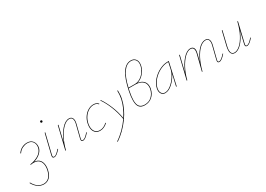

<svg xmlns="http://www.w3.org/2000/svg" viewBox="-41 -1712 4158 3001"><g transform="rotate(-30 2038.5 -211.0)"><path d="M187 -94Q251 -90 284 -48.5Q317 -7 317 59Q317 92 310 123Q293 203 251 246Q209 289 144 289Q92 289 43 257Q-6 225 -42 159L-33 153Q2 219 48.5 249Q95 279 144 279Q204 279 243 239Q282 199 299 122Q306 90 306 58Q306 -9 271.5 -47Q237 -85 171 -85Q146 -85 116 -79L113 -89Q195 -100 259 -137Q323 -174 345 -236Q353 -263 353 -286Q353 -335 323 -367Q293 -399 236 -399Q194 -399 150 -378.5Q106 -358 74 -310L65 -316Q97 -364 142 -386.5Q187 -409 234 -409Q298 -409 331 -372Q364 -335 364 -281Q364 -262 357 -234Q341 -187 296 -150Q251 -113 187 -94Z M579 -583Q579 -591 584.5 -596.5Q590 -602 598 -602Q606 -602 611.5 -596.5Q617 -591 617 -583Q617 -576 611.5 -570Q606 -564 598 -564Q590 -564 584.5 -569.5Q579 -575 579 -583ZM466 -26Q466 -36 469 -49L556 -406H567L480 -47Q477 -37 477 -28Q477 -7 498 -7Q519 -7 543.5 -27Q568 -47 603 -86L611 -80Q575 -39 547.5 -18Q520 3 495 3Q466 3 466 -26Z M1130 -80Q1094 -39 1066.5 -18Q1039 3 1014 3Q985 3 985 -26Q985 -36 988 -49L1046 -281Q1053 -306 1053 -330Q1053 -363 1038 -381Q1023 -399 993 -399Q941 -399 884.5 -345Q828 -291 780.5 -199.5Q733 -108 706 0H695L793 -406H804L736 -123Q786 -250 855.5 -329.5Q925 -409 993 -409Q1027 -409 1045 -388Q1063 -367 1063 -330Q1063 -305 1056 -278L998 -47Q995 -35 995 -27Q995 -7 1014 -7Q1037 -7 1062 -26.5Q1087 -46 1122 -86Z M1434 -399Q1388 -399 1344 -373.5Q1300 -348 1267 -301.5Q1234 -255 1220 -194Q1213 -165 1213 -135Q1213 -76 1243 -41.5Q1273 -7 1326 -7Q1361 -7 1393.5 -22Q1426 -37 1454 -65L1462 -58Q1432 -29 1397 -13Q1362 3 1324 3Q1267 3 1234.5 -34.5Q1202 -72 1202 -135Q1202 -157 1209 -194Q1222 -257 1256.5 -306Q1291 -355 1338 -382Q1385 -409 1435 -409Q1491 -409 1522 -371L1514 -364Q1486 -399 1434 -399Z M1865 -258Q1831 -101 1723 46.5Q1615 194 1474 289L1468 280Q1541 232 1607.5 165.5Q1674 99 1727 22Q1708 -99 1661.5 -214Q1615 -329 1561 -404L1568 -411Q1623 -333 1669.5 -220Q1716 -107 1735 10Q1823 -124 1854 -260Q1869 -334 1866 -406H1877Q1880 -327 1865 -258Z M2200 -355Q2267 -346 2303.5 -309.5Q2340 -273 2340 -213Q2340 -187 2335 -167Q2318 -89 2263.5 -41Q2209 7 2129 7Q2063 7 2032 -30.5Q2001 -68 2001 -149Q2001 -219 2021 -313Q2063 -517 2128.5 -614Q2194 -711 2283 -711Q2333 -711 2361.5 -680.5Q2390 -650 2390 -600Q2390 -579 2384 -553Q2368 -486 2317.5 -428.5Q2267 -371 2200 -355ZM2374 -555Q2380 -579 2380 -600Q2380 -647 2354 -674Q2328 -701 2283 -701Q2204 -701 2143.5 -617.5Q2083 -534 2042 -359H2156Q2207 -359 2253 -387Q2299 -415 2330.5 -460.5Q2362 -506 2374 -555ZM2329 -213Q2329 -278 2283.5 -313.5Q2238 -349 2156 -349H2040L2031 -310Q2011 -212 2011 -149Q2011 -73 2040.5 -38Q2070 -3 2132 -3Q2210 -3 2259.5 -50.5Q2309 -98 2324 -168Q2329 -188 2329 -213Z M2796 -406 2705 0H2694L2741 -206Q2701 -123 2633 -60.5Q2565 2 2499 2Q2461 2 2438.5 -25Q2416 -52 2416 -93Q2416 -109 2419 -124Q2435 -201 2492.5 -266Q2550 -331 2625.5 -368.5Q2701 -406 2768 -406ZM2756 -278 2782 -396H2767Q2704 -396 2631 -360Q2558 -324 2502 -261Q2446 -198 2430 -124Q2427 -108 2427 -93Q2427 -55 2447.5 -31.5Q2468 -8 2501 -8Q2551 -8 2605.5 -50.5Q2660 -93 2701.5 -156.5Q2743 -220 2756 -278Z M3590 -80Q3554 -39 3526.5 -18Q3499 3 3474 3Q3445 3 3445 -26Q3445 -36 3448 -49L3506 -281Q3513 -313 3513 -330Q3513 -363 3498 -381Q3483 -399 3452 -399Q3401 -399 3348 -350Q3295 -301 3248.5 -212.5Q3202 -124 3173 -10L3171 0H3160L3232 -287Q3239 -312 3239 -336Q3239 -366 3224.5 -382.5Q3210 -399 3183 -399Q3131 -399 3074 -343.5Q3017 -288 2969 -196Q2921 -104 2896 0H2885L2983 -406H2994L2926 -125Q2976 -250 3046.5 -329.5Q3117 -409 3184 -409Q3217 -409 3234 -389.5Q3251 -370 3251 -335Q3251 -318 3244 -288L3208 -145Q3257 -268 3322 -338.5Q3387 -409 3452 -409Q3487 -409 3505 -388.5Q3523 -368 3523 -330Q3523 -305 3516 -278L3458 -47Q3455 -35 3455 -27Q3455 -7 3474 -7Q3497 -7 3522 -26.5Q3547 -46 3582 -86Z M4090 -80Q4054 -39 4026.5 -18Q3999 3 3974 3Q3945 3 3945 -26Q3945 -36 3948 -49L3999 -265Q3965 -178 3922.5 -117.5Q3880 -57 3836.5 -27Q3793 3 3754 3Q3720 3 3701.5 -19Q3683 -41 3683 -84Q3683 -114 3692 -153L3753 -406H3764L3703 -152Q3693 -113 3693 -83Q3693 -44 3709 -25.5Q3725 -7 3755 -7Q3801 -7 3854 -53Q3907 -99 3955 -189.5Q4003 -280 4033 -406H4044L3959 -47Q3956 -35 3956 -26Q3956 -7 3974 -7Q3997 -7 4022 -26.5Q4047 -46 4082 -86Z"/></g></svg>

Font: Ysabeau Infant Hairline
Style: Italic
Weight: 100
Italic angle: -12°
Designer: Christian Thalmann (Catharsis Fonts)
Version: Version 0.003